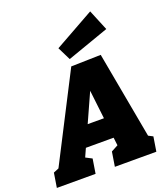

<svg xmlns="http://www.w3.org/2000/svg" viewBox="-212 -1122 1085 1244"><g transform="rotate(-20 331.0 -500.5)"><path d="M639 -89 598 -135 665 -100 649 0H363L379 -100L437 -131L429 -104L417 -205L428 -180H213L239 -203L195 -105L194 -127L246 -100L230 0H-37L-21 -100L59 -133L5 -94L320 -708L525 -713ZM279 -291 272 -320H421L408 -286L371 -605L420 -604ZM327 -756 282 -847 557 -1001 616 -858Z"/></g></svg>

Font: Bitter Thin Black
Style: Italic
Weight: 900
Italic angle: -9°
Version: Version 3.020